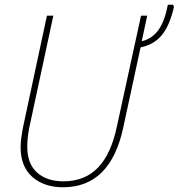

<svg xmlns="http://www.w3.org/2000/svg" viewBox="-20 -780 754 810"><path d="M246 10Q166 10 116.5 -33.5Q67 -77 67 -159Q67 -176 69.5 -196Q72 -216 76 -238L178 -714H205L103 -239Q95 -196 95 -161Q95 -89 136.5 -52Q178 -15 247 -15Q338 -15 393.5 -73Q449 -131 473 -246L575 -714H601L578 -606Q621 -616 648 -653Q675 -690 688 -760H710L714 -752Q697 -675 664 -633.5Q631 -592 573 -580L500 -242Q446 10 246 10Z"/></svg>

Font: Noto Sans SemiCondensed Thin
Style: Italic
Weight: 100
Width: 4
Italic angle: -12°
Designer: Monotype Design Team
Foundry: Monotype Imaging Inc.
Version: Version 2.013; ttfautohint (v1.8.4.7-5d5b)